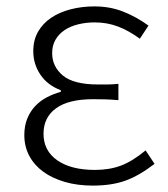

<svg xmlns="http://www.w3.org/2000/svg" viewBox="-20 -567 525 600"><path d="M270 13Q222 13 182.5 1.5Q143 -10 115 -30.5Q87 -51 71.5 -80Q56 -109 56 -145Q56 -174 65.5 -197Q75 -220 91 -236.5Q107 -253 127.5 -263.5Q148 -274 170 -280V-285Q128 -301 106 -334Q84 -367 84 -407Q84 -442 99 -468Q114 -494 140 -511.5Q166 -529 201 -538Q236 -547 275 -547Q324 -547 365.5 -530.5Q407 -514 444 -487L417 -446Q383 -471 349 -484Q315 -497 276 -497Q249 -497 224.5 -491Q200 -485 182 -473Q164 -461 153.5 -443Q143 -425 143 -401Q143 -359 176.5 -331Q210 -303 287 -303Q301 -303 315.5 -303Q330 -303 350 -305V-254Q327 -256 308.5 -256.5Q290 -257 271 -257Q194 -257 155 -228.5Q116 -200 116 -149Q116 -96 159 -66Q202 -36 277 -36Q322 -36 358 -49.5Q394 -63 435 -97L463 -55Q415 -18 372 -2.5Q329 13 270 13Z"/></svg>

Font: Kinto Sans Light
Style: Regular
Weight: 300
Designer: Authors: Ryoko NISHIZUKA  (kana & ideographs); Paul D. Hunt (Latin, Greek & Cyrillic); Wenlong ZHANG  (bopomofo); Sandol
Foundry: Adobe Systems Incorporated, ookami Inc.
Version: Version 0.001